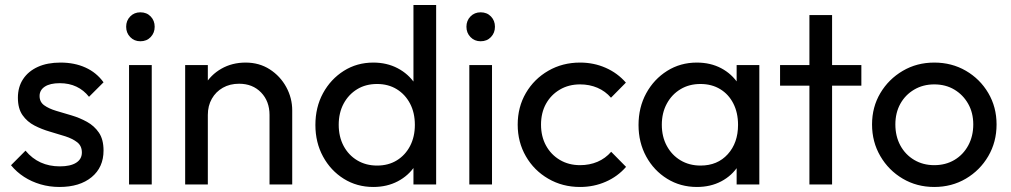

<svg xmlns="http://www.w3.org/2000/svg" viewBox="-20 -734 4021 764"><path d="M216.5 10Q177.2 10 141.4 -0.5Q105.5 -11 75.8 -30.2Q46 -49.5 23.8 -76.5L81.5 -134.5Q107.8 -103 141.9 -87.5Q176 -72 218.2 -72Q260.2 -72 283 -86.4Q305.8 -100.8 305.8 -127.2Q305.8 -153.2 287.4 -167.8Q269 -182.2 239.9 -191.6Q210.8 -201 178.5 -210.2Q146.2 -219.5 117.1 -234.5Q88 -249.5 69.6 -275.9Q51.2 -302.2 51.2 -345Q51.2 -388 71.9 -419.2Q92.5 -450.5 130.4 -467.8Q168.2 -485 220.8 -485Q276.5 -485 320.1 -465.2Q363.8 -445.5 392 -406.5L334.2 -348.8Q313.5 -375.2 284.2 -389.1Q255 -403 217.8 -403Q179 -403 158.2 -389.2Q137.5 -375.5 137.5 -352Q137.5 -328.2 155.9 -315Q174.2 -301.8 203.4 -293Q232.5 -284.2 264.8 -274.8Q297 -265.2 326.1 -249.2Q355.2 -233.2 373.6 -206.2Q392 -179.2 392 -135Q392 -68.2 344.6 -29.1Q297.2 10 216.5 10Z M493.5 0V-475H583.8V0ZM538.5 -569.8Q514.2 -569.8 498.1 -586.5Q482 -603.2 482 -627.5Q482 -652 498.1 -668.5Q514.2 -685 538.5 -685Q563.8 -685 579.6 -668.5Q595.5 -652 595.5 -627.5Q595.5 -603.2 579.6 -586.5Q563.8 -569.8 538.5 -569.8Z M1052.5 0V-276.5Q1052.5 -331.2 1018.9 -366Q985.2 -400.8 931.4 -400.8Q894.8 -400.8 866.8 -384.9Q838.8 -369 822.9 -341Q807 -313 807 -276.8L769.5 -297.8Q769.5 -352 793.9 -394.1Q818.2 -436.2 860.9 -460.6Q903.6 -485 957.5 -485Q1011.5 -485 1053.4 -458.1Q1095.2 -431.2 1119 -387.6Q1142.8 -344 1142.8 -294.5V0ZM716.8 0V-475H807V0Z M1465.5 10Q1400.2 10 1348 -22.6Q1295.8 -55.2 1265.4 -111.1Q1235 -167 1235 -236.7Q1235 -307.3 1265.4 -363.2Q1295.8 -419 1348 -452Q1400.2 -485 1465.5 -485Q1519.2 -485 1562.1 -462.6Q1605 -440.2 1631.6 -400.5Q1658.2 -360.8 1661 -309V-166.2Q1658 -115 1632 -75.1Q1606 -35.2 1562.9 -12.6Q1519.8 10 1465.5 10ZM1480.5 -75.2Q1525.5 -75.2 1559.2 -96Q1592.8 -116.7 1611.8 -153.2Q1630.8 -189.8 1630.8 -237.2Q1630.8 -285.5 1611.6 -321.9Q1592.4 -358.4 1558.7 -379.1Q1525 -399.8 1480.5 -399.8Q1435.2 -399.8 1401.2 -379Q1367.1 -358.2 1347.4 -321.7Q1327.8 -285.2 1327.8 -237.5Q1327.8 -190 1347.3 -153.3Q1366.9 -116.6 1401.5 -95.9Q1436.1 -75.2 1480.5 -75.2ZM1715.5 0H1625.2V-127.5L1642 -243.8L1625.2 -358.5V-714H1715.5Z M1847.5 0V-475H1937.8V0ZM1892.5 -569.8Q1868.2 -569.8 1852.1 -586.5Q1836 -603.2 1836 -627.5Q1836 -652 1852.1 -668.5Q1868.2 -685 1892.5 -685Q1917.8 -685 1933.6 -668.5Q1949.5 -652 1949.5 -627.5Q1949.5 -603.2 1933.6 -586.5Q1917.8 -569.8 1892.5 -569.8Z M2288.2 10Q2218.2 10 2161.8 -22.8Q2105.2 -55.5 2072.6 -112Q2040 -168.5 2040 -238Q2040 -308 2072.6 -363.9Q2105.2 -419.8 2161.8 -452.4Q2218.2 -485 2288.2 -485Q2342.8 -485 2390 -464.2Q2437.2 -443.5 2470.5 -405.2L2411.2 -345.2Q2388.8 -371.2 2357.1 -384.8Q2325.5 -398.2 2288.2 -398.2Q2243 -398.2 2207.8 -377.5Q2172.5 -356.8 2152.6 -321Q2132.8 -285.2 2132.8 -238Q2132.8 -191.2 2152.6 -154.9Q2172.5 -118.5 2207.8 -97.6Q2243 -76.8 2288.2 -76.8Q2325.8 -76.8 2357.5 -90.2Q2389.2 -103.8 2412 -130L2471.2 -70Q2437.8 -31.5 2390.2 -10.8Q2342.8 10 2288.2 10Z M2753.2 10Q2687.5 10 2634.8 -22.6Q2582 -55.2 2551.4 -111.1Q2520.8 -167 2520.8 -236.5Q2520.8 -306.8 2551.4 -362.8Q2582 -418.8 2634.6 -451.9Q2687.2 -485 2752.8 -485Q2807.2 -485 2849.8 -462.5Q2892.2 -440 2918.1 -400.2Q2944 -360.5 2946.8 -309V-166.2Q2943.8 -114.8 2918.2 -74.9Q2892.8 -35 2850.1 -12.5Q2807.5 10 2753.2 10ZM2767.8 -75.2Q2835 -75.2 2875.9 -120.4Q2916.8 -165.5 2916.8 -237.2Q2916.8 -285.5 2898.1 -322.1Q2879.5 -358.8 2845.9 -379.2Q2812.2 -399.8 2767.2 -399.8Q2722.2 -399.8 2687.8 -379Q2653.2 -358.2 2633.4 -321.6Q2613.5 -285 2613.5 -237.5Q2613.5 -190 2633.4 -153.4Q2653.2 -116.8 2688 -96Q2722.8 -75.2 2767.8 -75.2ZM2911.2 0V-127.5L2927.8 -243.8L2911.2 -358.5V-475H3001.5V0Z M3200.8 0V-674H3291V0ZM3084 -393.2V-475H3407.5V-393.2Z M3697.5 10Q3628.2 10 3572.1 -23.1Q3516 -56.2 3483 -112.8Q3450 -169.2 3450 -238.8Q3450 -308 3483 -363.5Q3516 -419 3572.1 -452Q3628.2 -485 3697.5 -485Q3767.2 -485 3823.4 -452.4Q3879.5 -419.8 3912.5 -363.9Q3945.5 -308 3945.5 -238.8Q3945.5 -169 3912.5 -112.6Q3879.5 -56.2 3823.4 -23.1Q3767.2 10 3697.5 10ZM3697.5 -76.8Q3742.8 -76.8 3777.9 -97.6Q3813 -118.5 3832.9 -155.4Q3852.8 -192.2 3852.8 -239Q3852.8 -285.2 3832.5 -321Q3812.2 -356.8 3777.5 -377.5Q3742.8 -398.2 3697.5 -398.2Q3653 -398.2 3617.8 -377.5Q3582.5 -356.8 3562.6 -321Q3542.8 -285.2 3542.8 -238.8Q3542.8 -192 3562.6 -155.2Q3582.5 -118.5 3617.8 -97.6Q3653 -76.8 3697.5 -76.8Z"/></svg>

Font: Marine Company Thin
Style: Regular
Weight: 100
Designer: Rodrigo Fuenzalida
Foundry: fragTYPE
Version: Version 1.000